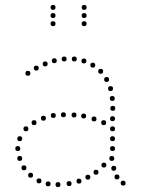

<svg xmlns="http://www.w3.org/2000/svg" viewBox="-20 -752 572 778"><path d="M200 -496Q190 -496 190 -506Q190 -516 200 -516Q210 -516 210 -506Q210 -496 200 -496ZM240 -503Q230 -503 230 -513Q230 -523 240 -523Q250 -523 250 -513Q250 -503 240 -503ZM281 -503Q271 -503 271 -513Q271 -523 281 -523Q291 -523 291 -513Q291 -503 281 -503ZM320 -495Q310 -495 310 -505Q310 -515 320 -515Q330 -515 330 -505Q330 -495 320 -495ZM127 -466Q117 -466 117 -476Q117 -486 127 -486Q137 -486 137 -476Q137 -466 127 -466ZM356 -478Q346 -478 346 -488Q346 -498 356 -498Q366 -498 366 -488Q366 -478 356 -478ZM388 -453Q378 -453 378 -463Q378 -473 388 -473Q398 -473 398 -463Q398 -453 388 -453ZM412 -420Q402 -420 402 -430Q402 -440 412 -440Q422 -440 422 -430Q422 -420 412 -420ZM428 -383Q418 -383 418 -393Q418 -403 428 -403Q438 -403 438 -393Q438 -383 428 -383ZM435 -343Q425 -343 425 -353Q425 -363 435 -363Q445 -363 445 -353Q445 -343 435 -343ZM437 -303Q427 -303 427 -313Q427 -323 437 -323Q447 -323 447 -313Q447 -303 437 -303ZM156 -263Q146 -263 146 -273Q146 -283 156 -283Q166 -283 166 -273Q166 -263 156 -263ZM196 -274Q186 -274 186 -284Q186 -294 196 -294Q206 -294 206 -284Q206 -274 196 -274ZM361 -260Q351 -260 351 -270Q351 -280 361 -280Q371 -280 371 -270Q371 -260 361 -260ZM400 -245Q390 -245 390 -255Q390 -265 400 -265Q410 -265 410 -255Q410 -245 400 -245ZM436 -261Q426 -261 426 -271Q426 -281 436 -281Q446 -281 446 -271Q446 -261 436 -261ZM85 -220Q75 -220 75 -230Q75 -240 85 -240Q95 -240 95 -230Q95 -220 85 -220ZM436 -220Q426 -220 426 -230Q426 -240 436 -240Q446 -240 446 -230Q446 -220 436 -220ZM60 -180Q50 -180 50 -190Q50 -200 60 -200Q70 -200 70 -190Q70 -180 60 -180ZM436 -180Q426 -180 426 -190Q426 -200 436 -200Q446 -200 446 -190Q446 -180 436 -180ZM436 -140Q426 -140 426 -150Q426 -160 436 -160Q446 -160 446 -150Q446 -140 436 -140ZM60 -100Q50 -100 50 -110Q50 -120 60 -120Q70 -120 70 -110Q70 -100 60 -100ZM433 -100Q423 -100 423 -110Q423 -120 433 -120Q443 -120 443 -110Q443 -100 433 -100ZM77 -62Q67 -62 67 -72Q67 -82 77 -82Q87 -82 87 -72Q87 -62 77 -62ZM401 -73Q391 -73 391 -83Q391 -93 401 -93Q411 -93 411 -83Q411 -73 401 -73ZM441 -60Q431 -60 431 -70Q431 -80 441 -80Q451 -80 451 -70Q451 -60 441 -60ZM104 -32Q94 -32 94 -42Q94 -52 104 -52Q114 -52 114 -42Q114 -32 104 -32ZM336 -24Q326 -24 326 -34Q326 -44 336 -44Q346 -44 346 -34Q346 -24 336 -24ZM369 -44Q359 -44 359 -54Q359 -64 369 -64Q379 -64 379 -54Q379 -44 369 -44ZM454 -25Q444 -25 444 -35Q444 -45 454 -45Q464 -45 464 -35Q464 -25 454 -25ZM163 -483Q153 -483 153 -493Q153 -503 163 -503Q173 -503 173 -493Q173 -483 163 -483ZM93 -445Q83 -445 83 -455Q83 -465 93 -465Q103 -465 103 -455Q103 -445 93 -445ZM479 0Q469 0 469 -10Q469 -20 479 -20Q489 -20 489 -10Q489 0 479 0ZM52 -140Q42 -140 42 -150Q42 -160 52 -160Q62 -160 62 -150Q62 -140 52 -140ZM319 -272Q309 -272 309 -282Q309 -292 319 -292Q329 -292 329 -282Q329 -272 319 -272ZM280 -276Q270 -276 270 -286Q270 -296 280 -296Q290 -296 290 -286Q290 -276 280 -276ZM237 -277Q227 -277 227 -287Q227 -297 237 -297Q247 -297 247 -287Q247 -277 237 -277ZM118 -245Q108 -245 108 -255Q108 -265 118 -265Q128 -265 128 -255Q128 -245 118 -245ZM138 -9Q128 -9 128 -19Q128 -29 138 -29Q148 -29 148 -19Q148 -9 138 -9ZM175 3Q165 3 165 -7Q165 -17 175 -17Q185 -17 185 -7Q185 3 175 3ZM215 6Q205 6 205 -4Q205 -14 215 -14Q225 -14 225 -4Q225 6 215 6ZM260 2Q250 2 250 -8Q250 -18 260 -18Q270 -18 270 -8Q270 2 260 2ZM300 -8Q290 -8 290 -18Q290 -28 300 -28Q310 -28 310 -18Q310 -8 300 -8ZM195 -646Q185 -646 185 -656Q185 -666 195 -666Q205 -666 205 -656Q205 -646 195 -646ZM195 -679Q185 -679 185 -689Q185 -699 195 -699Q205 -699 205 -689Q205 -679 195 -679ZM195 -712Q185 -712 185 -722Q185 -732 195 -732Q205 -732 205 -722Q205 -712 195 -712ZM321 -646Q311 -646 311 -656Q311 -666 321 -666Q331 -666 331 -656Q331 -646 321 -646ZM321 -679Q311 -679 311 -689Q311 -699 321 -699Q331 -699 331 -689Q331 -679 321 -679ZM321 -712Q311 -712 311 -722Q311 -732 321 -732Q331 -732 331 -722Q331 -712 321 -712Z"/></svg>

Font: Raleway Dots 
Style: Regular
Weight: 400
Version: Version 1.000